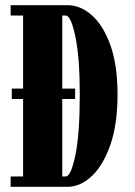

<svg xmlns="http://www.w3.org/2000/svg" viewBox="-20 -720 522 740"><path d="M21 0V-40H69V-338.5H25.5V-378.5H69V-660H21V-700H240Q290.5 -700 334.5 -660.8Q378.5 -621.5 405.8 -545Q433 -468.5 433 -355.5Q433 -241.5 405.5 -162.2Q378 -83 334 -41.5Q290 0 240 0ZM220 -40H233.5Q253.5 -40 270.5 -121.5Q287.5 -203 287.5 -355.5Q287.5 -497.5 270.5 -578.8Q253.5 -660 233.5 -660H220V-378.5H269.5V-338.5H220Z"/></svg>

Font: Imbue 10pt Black
Style: Regular
Weight: 900
Designer: Tyler Finck
Foundry: Etcetera Type Company
Version: Version 1.102; ttfautohint (v1.8.3)